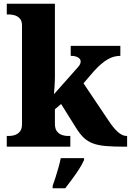

<svg xmlns="http://www.w3.org/2000/svg" viewBox="-20 -780 697 1021"><path d="M16 0V-57H30Q42 -57 57.5 -61.5Q73 -66 85 -79.5Q97 -93 97 -120V-644Q97 -670 84.5 -682.5Q72 -695 56.5 -699Q41 -703 30 -703H16V-760H272V-377Q272 -364 271.5 -348.5Q271 -333 270 -318.5Q269 -304 268 -293.5Q267 -283 267 -279L393 -421Q400 -429 403.5 -435Q407 -441 408 -445.5Q409 -450 409 -453Q409 -466 395 -474.5Q381 -483 356 -483V-536H620V-483Q603 -483 586 -478.5Q569 -474 552 -464Q535 -454 517 -438.5Q499 -423 479 -401L424 -337L557 -139Q584 -98 607.5 -77.5Q631 -57 653 -57H656V0H642Q583 0 542.5 -3.5Q502 -7 474 -17.5Q446 -28 425.5 -47.5Q405 -67 385 -99L305 -227L272 -199V-122Q272 -94 284 -80Q296 -66 312 -61.5Q328 -57 338 -57H354V0ZM260 208Q267 189 275.5 162.5Q284 136 291.5 109Q299 82 303 61H427V71Q418 92 401 118.5Q384 145 364 172Q344 199 327 221H260Z"/></svg>

Font: Noto Serif Bengali ExtraBold
Style: Regular
Weight: 800
Designer: Juan Bruce, Universal Thirst, Indian Type Foundry and the Monotype Design Team.
Foundry: Monotype Imaging Inc.
Version: Version 2.003